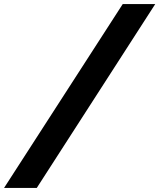

<svg xmlns="http://www.w3.org/2000/svg" viewBox="-173 -720 789 951"><path d="M-153 211 435 -700H596L9 211Z"/></svg>

Font: Red Hat Text
Style: Bold Italic
Weight: 700
Italic angle: -12°
Designer: Pentagram / MCKL
Foundry: Pentagram / MCKL
Version: Version 1.003; Red Hat Text Bold Italic